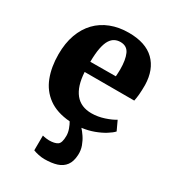

<svg xmlns="http://www.w3.org/2000/svg" viewBox="-196 -675 939 1039"><g transform="rotate(30 273.5 -155.5)"><path d="M245 255Q228 255 207.8 250.8Q187.5 246.5 174.5 241L175 148.5Q185 151.5 197.5 153Q210 154.5 216 154.5Q250 154.5 268 143.2Q286 132 286 86.5Q286 66 278.2 44.8Q270.5 23.5 262 9.5Q179 3 127.2 -34.8Q75.5 -72.5 51.8 -134.2Q28 -196 28 -275Q28 -344.5 47.5 -398.5Q67 -452.5 102.8 -489.8Q138.5 -527 188.8 -546.5Q239 -566 300.5 -566Q406 -566 460.5 -512.8Q515 -459.5 517 -364.5Q517 -330.5 514.8 -305.8Q512.5 -281 508.5 -262.5H198.5Q201 -219 211.2 -186.2Q221.5 -153.5 239.5 -131.2Q257.5 -109 283 -98Q308.5 -87 341.5 -87Q380.5 -87 420.5 -100.2Q460.5 -113.5 482.5 -128L509.5 -70Q497 -56 470.5 -39.5Q444 -23 409 -10Q374 3 334.5 8Q346.5 21 360.8 42Q375 63 384.5 89Q394 115 392.5 144Q390.5 186 372.5 210.2Q354.5 234.5 322.5 244.8Q290.5 255 245 255ZM197.5 -325.5 356.5 -326.5Q357 -337.5 357.8 -348.2Q358.5 -359 358.5 -370Q358.5 -430 342.8 -465Q327 -500 286 -500Q267.5 -500 251.8 -492.2Q236 -484.5 224 -465.8Q212 -447 205 -413Q198 -379 197.5 -325.5Z"/></g></svg>

Font: Merriweather 28pt Black
Style: Regular
Weight: 900
Version: Version 2.100